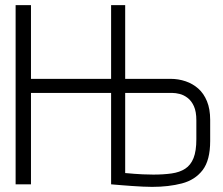

<svg xmlns="http://www.w3.org/2000/svg" viewBox="-20 -721 871 750"><path d="M646 -413H469V-701H414V-413H101V-701H41V-1H101V-358H414V-1Q414 -1 425.5 0Q437 1 455.5 2.5Q474 4 495.5 5.5Q517 7 537.5 8Q558 9 574 9Q639 9 690.5 -4.5Q742 -18 771.5 -56.5Q801 -95 801 -170V-253Q801 -295 788.5 -325.5Q776 -356 754.5 -375Q733 -394 705 -403.5Q677 -413 646 -413ZM747 -177Q747 -131 736 -103.5Q725 -76 703.5 -62Q682 -48 650.5 -43.5Q619 -39 579 -39Q557 -39 538 -40Q519 -41 505 -42Q491 -43 482 -44Q473 -45 469 -45V-358H653Q666 -358 682 -354Q698 -350 713 -338.5Q728 -327 737.5 -306Q747 -285 747 -251Z"/></svg>

Font: Advent Pro
Style: Regular
Weight: 400
Designer: VivaRado, Andreas Kalpakidis
Foundry: VivaRado, Andreas Kalpakidis
Version: Version 3.000